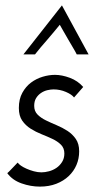

<svg xmlns="http://www.w3.org/2000/svg" viewBox="-20 -685 371 713"><path d="M289 -362 255 -323Q247 -334 225 -343.5Q203 -353 179 -353Q168 -353 155.5 -350Q143 -347 132 -339.5Q121 -332 114 -320.5Q107 -309 107 -292Q107 -272 119.5 -259.5Q132 -247 150.5 -238Q169 -229 190.5 -220Q212 -211 230.5 -199Q249 -187 261.5 -169Q274 -151 274 -123Q274 -96 264 -72.5Q254 -49 235 -31Q216 -13 189 -2.5Q162 8 128 8Q94 8 60 -4Q26 -16 7 -42Q12 -46 18.5 -53Q25 -60 31 -66Q37 -72 41 -76.5Q45 -81 46 -81Q49 -76 57.5 -70Q66 -64 78.5 -58.5Q91 -53 105.5 -49Q120 -45 134 -45Q147 -45 162 -49Q177 -53 189.5 -61.5Q202 -70 210.5 -83.5Q219 -97 219 -115Q219 -135 206.5 -147.5Q194 -160 175 -169Q156 -178 134.5 -186.5Q113 -195 94 -207Q75 -219 62.5 -237Q50 -255 50 -284Q50 -317 63 -340.5Q76 -364 95.5 -378.5Q115 -393 138.5 -400Q162 -407 184 -407Q210 -407 239.5 -396Q269 -385 289 -362ZM210 -665Q235 -620 259.5 -574Q284 -528 309 -483H265Q259 -495 250.5 -509Q242 -523 233.5 -538Q225 -553 216.5 -567.5Q208 -582 202 -593Q193 -582 181 -567.5Q169 -553 156 -538Q143 -523 131 -509Q119 -495 110 -483H67Z"/></svg>

Font: Josefin Sans
Style: Italic
Weight: 400
Italic angle: -7.5°
Designer: Santiago Orozco
Foundry: Typemade